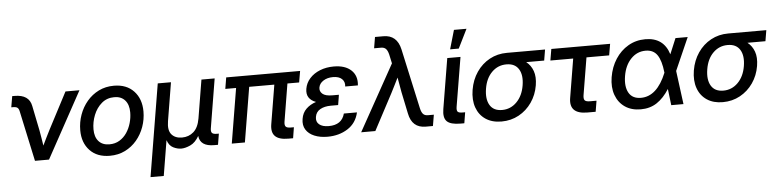

<svg xmlns="http://www.w3.org/2000/svg" viewBox="-51 -1007 6031 1490"><g transform="rotate(-5 2964.5 -262.5)"><path d="M187 0 102.1 -394.5Q97.7 -414.1 87.4 -421.9Q77.1 -429.7 56.2 -429.7H40L54.7 -515.6H72.8Q186 -515.6 203.1 -425.8L242.2 -232.9Q247.6 -202.1 252.7 -172.1Q257.8 -142.1 262.2 -112.3Q276.9 -142.6 291.5 -172.6Q306.2 -202.6 321.8 -232.9L469.7 -515.6H578.6L296.4 0Z M770 11.7Q670.9 11.7 614.3 -48.1Q557.6 -107.9 557.6 -205.1Q557.6 -268.1 578.4 -325.9Q599.1 -383.8 637.5 -429.2Q675.8 -474.6 729 -501Q782.2 -527.3 847.2 -527.3Q945.8 -527.3 1002.4 -467Q1059.1 -406.7 1059.1 -308.6Q1059.1 -246.6 1038.6 -189Q1018.1 -131.3 980 -86.2Q941.9 -41 888.7 -14.6Q835.4 11.7 770 11.7ZM774.4 -77.1Q818.8 -77.1 852.8 -97.7Q886.7 -118.2 909.7 -152.3Q932.6 -186.5 944.3 -227.8Q956.1 -269 956.1 -310.5Q956.1 -370.6 926.3 -404.5Q896.5 -438.5 842.8 -438.5Q785.2 -438.5 744.4 -403.6Q703.6 -368.7 682.1 -314.7Q660.6 -260.7 660.6 -203.6Q660.6 -144 690.4 -110.6Q720.2 -77.1 774.4 -77.1Z M1069.3 204.1 1188.5 -515.6H1291.5L1242.2 -216.8Q1230.5 -146 1258.8 -113.3Q1287.1 -80.6 1339.8 -80.6Q1392.6 -80.6 1429.9 -113.3Q1467.3 -146 1479.5 -216.8L1528.8 -515.6H1631.8L1568.4 -131.8Q1564.5 -106.4 1574 -96.2Q1583.5 -85.9 1610.8 -85.9H1627L1612.8 0H1583.5Q1474.1 0 1465.8 -82Q1437 -31.7 1397.5 -13.7Q1357.9 4.4 1326.2 4.4Q1296.4 4.4 1264.4 -11.5Q1232.4 -27.3 1217.8 -70.8L1172.4 204.1Z M2160.6 0Q2087.9 0 2057.9 -30.5Q2027.8 -61 2038.6 -124L2088.9 -427.2H1893.1L1822.3 0H1720.2L1791 -427.2H1707L1721.7 -515.6H2297.4L2282.2 -427.2H2190.9L2142.6 -134.3Q2138.2 -106.9 2147.9 -95.7Q2157.7 -84.5 2187 -84.5H2211.4L2197.8 0Z M2465.8 11.7Q2407.2 11.7 2363.3 -6.6Q2319.3 -24.9 2297.6 -59.6Q2275.9 -94.2 2284.2 -143.1Q2291.5 -189.9 2322.3 -220Q2353 -250 2399.4 -265.1Q2361.8 -278.8 2344.2 -305.4Q2326.7 -332 2333.5 -373Q2341.3 -418.9 2372.6 -453.6Q2403.8 -488.3 2452.4 -507.8Q2501 -527.3 2560.1 -527.3Q2648.4 -527.3 2695.6 -483.4Q2742.7 -439.5 2734.4 -364.7H2635.7Q2640.1 -401.4 2616.7 -423.6Q2593.3 -445.8 2547.4 -445.8Q2502.4 -445.8 2471.4 -425.5Q2440.4 -405.3 2435.5 -374Q2430.7 -345.2 2453.4 -325.2Q2476.1 -305.2 2530.3 -305.2H2581.1L2577.6 -281.7L2568.4 -226.1H2511.2Q2461.9 -226.1 2428.5 -207.3Q2395 -188.5 2388.7 -149.4Q2382.3 -112.3 2407.5 -91.1Q2432.6 -69.8 2481.9 -69.8Q2584 -69.8 2606.9 -156.7H2709Q2690.4 -74.2 2623 -31.2Q2555.7 11.7 2465.8 11.7Z M2728 0 3012.7 -512.2 2997.6 -581.5Q2990.2 -612.8 2976.8 -626.7Q2963.4 -640.6 2939 -640.6H2884.8L2899.4 -727.5H2964.8Q3070.3 -727.5 3095.7 -613.8L3198.2 -146.5Q3205.1 -115.2 3218 -101.1Q3231 -86.9 3255.4 -86.9H3301.8L3287.1 0H3231Q3124.5 0 3102.1 -113.8L3066.9 -282.7Q3055.7 -339.8 3046.4 -398.4Q3032.2 -369.6 3017.6 -340.6Q3002.9 -311.5 2988.3 -282.7L2838.4 0Z M3502 0Q3424.8 0 3396.2 -28.6Q3367.7 -57.1 3378.9 -124L3443.8 -515.6H3546.9L3483.4 -134.3Q3478.5 -104.5 3487.3 -94.5Q3496.1 -84.5 3525.4 -84.5H3545.4L3531.7 0ZM3471.7 -581.1 3514.6 -729H3612.3L3539.1 -581.1Z M3821.3 11.7Q3747.6 11.7 3697.5 -22Q3647.5 -55.7 3626.5 -115.2Q3605.5 -174.8 3618.2 -252.9Q3631.3 -330.6 3671.9 -389.9Q3712.4 -449.2 3773.4 -482.4Q3834.5 -515.6 3908.2 -515.6H4205.6L4191.4 -430.7H4051.3Q4087.4 -402.8 4104 -356.9Q4120.6 -311 4109.9 -245.1Q4097.7 -171.4 4057.4 -113.3Q4017.1 -55.2 3956.1 -21.7Q3895 11.7 3821.3 11.7ZM3897 -426.8H3896Q3830.1 -426.8 3783 -380.1Q3735.8 -333.5 3722.7 -252.9Q3709.5 -172.4 3738 -124.8Q3766.6 -77.1 3833 -77.1Q3899.4 -77.1 3947 -125Q3994.6 -172.9 4007.8 -252.9Q4021 -333 3991.9 -379.9Q3962.9 -426.8 3897 -426.8Z M4489.7 0Q4346.7 0 4366.7 -123L4417 -426.8H4239.3L4254.4 -515.6H4712.4L4697.3 -426.8H4520.5L4472.2 -136.2Q4467.8 -107.4 4477.5 -96.2Q4487.3 -85 4518.6 -85H4568.8L4554.7 0Z M4905.8 11.7Q4833 11.7 4782.7 -22.9Q4732.4 -57.6 4710.7 -118.2Q4689 -178.7 4701.7 -256.8Q4714.8 -335.4 4754.4 -396.5Q4793.9 -457.5 4853.8 -492.4Q4913.6 -527.3 4987.3 -527.3Q5129.9 -527.3 5170.9 -394L5221.7 -515.6H5316.9L5204.6 -261.2L5238.8 0H5143.6L5128.4 -127.4Q5085.4 -59.6 5031.7 -23.9Q4978 11.7 4905.8 11.7ZM5112.8 -255.4 5112.3 -259.3Q5102.5 -350.6 5072.3 -394.5Q5042 -438.5 4981.9 -438.5Q4915 -438.5 4867.4 -388.9Q4819.8 -339.4 4806.2 -257.3Q4792.5 -175.3 4820.3 -126.2Q4848.1 -77.1 4915 -77.1Q5040 -77.1 5112.8 -255.4Z M5544.9 11.7Q5471.2 11.7 5421.1 -22Q5371.1 -55.7 5350.1 -115.2Q5329.1 -174.8 5341.8 -252.9Q5355 -330.6 5395.5 -389.9Q5436 -449.2 5497.1 -482.4Q5558.1 -515.6 5631.8 -515.6H5929.2L5915 -430.7H5774.9Q5811 -402.8 5827.6 -356.9Q5844.2 -311 5833.5 -245.1Q5821.3 -171.4 5781 -113.3Q5740.7 -55.2 5679.7 -21.7Q5618.7 11.7 5544.9 11.7ZM5620.6 -426.8H5619.6Q5553.7 -426.8 5506.6 -380.1Q5459.5 -333.5 5446.3 -252.9Q5433.1 -172.4 5461.7 -124.8Q5490.2 -77.1 5556.6 -77.1Q5623 -77.1 5670.7 -125Q5718.3 -172.9 5731.4 -252.9Q5744.6 -333 5715.6 -379.9Q5686.5 -426.8 5620.6 -426.8Z"/></g></svg>

Font: Inter Display Medium
Style: Italic
Weight: 500
Italic angle: -9.39999°
Designer: Rasmus Andersson
Foundry: rsms
Version: Version 4.000;git-a52131595